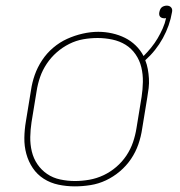

<svg xmlns="http://www.w3.org/2000/svg" viewBox="-20 -654 640 682"><path d="M246 8Q216 8 187.5 2Q159 -4 135.5 -19Q112 -34 96.5 -57Q81 -80 73.5 -107.5Q66 -135 66.5 -164.5Q67 -194 72 -223L90 -333Q94 -361 103.5 -388Q113 -415 129.5 -440Q146 -465 169 -484.5Q192 -504 218.5 -516Q245 -528 273.5 -534.5Q302 -541 329 -541Q354 -541 378.5 -535.5Q403 -530 424 -519.5Q445 -509 462 -492.5Q479 -476 490 -455Q504 -469 517 -485Q530 -501 540 -518Q550 -535 558 -553Q566 -571 570 -590Q568 -589 566.5 -589Q565 -589 564 -589Q559 -589 555 -590.5Q551 -592 548.5 -595Q546 -598 545.5 -602.5Q545 -607 546 -611Q546 -611 546 -611Q546 -611 546 -611Q547 -616 549 -620.5Q551 -625 554.5 -628Q558 -631 563 -632.5Q568 -634 572 -634Q577 -634 581 -632.5Q585 -631 588 -627.5Q591 -624 591.5 -619.5Q592 -615 591 -611Q583 -563 558.5 -518.5Q534 -474 496 -440Q502 -425 505 -408.5Q508 -392 509 -375Q510 -358 508 -341Q506 -324 503 -307L485 -197Q481 -169 471.5 -141.5Q462 -114 445.5 -89.5Q429 -65 406 -45.5Q383 -26 356.5 -13.5Q330 -1 301.5 3.5Q273 8 246 8ZM246 -11Q271 -11 297 -15.5Q323 -20 347.5 -31.5Q372 -43 393 -61Q414 -79 429 -101.5Q444 -124 452.5 -149Q461 -174 465 -200L483 -310Q487 -336 487.5 -363Q488 -390 482 -415Q476 -440 461.5 -461Q447 -482 426 -495Q405 -508 379 -513.5Q353 -519 327 -519Q301 -519 275.5 -514.5Q250 -510 226 -498Q202 -486 181.5 -468Q161 -450 146 -427.5Q131 -405 122.5 -380.5Q114 -356 110 -330L92 -220Q88 -194 87.5 -167.5Q87 -141 93 -116Q99 -91 113 -70.5Q127 -50 147.5 -36Q168 -22 194 -16.5Q220 -11 246 -11Z"/></svg>

Font: Iosevka Curly Thin Extended
Style: Italic
Weight: 100
Width: 7
Italic angle: -9°
Monospace: yes
Designer: Belleve Invis
Foundry: Belleve Invis
Version: Version 11.1.0; ttfautohint (v1.8.3)